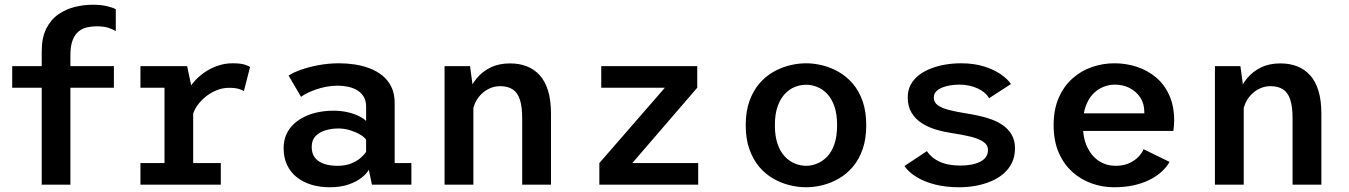

<svg xmlns="http://www.w3.org/2000/svg" viewBox="-20 -779 5693 810"><path d="M156 0V-562Q156 -620 175.2 -658.2Q194.5 -696.5 226.2 -718.5Q258 -740.5 295.8 -749.8Q333.5 -759 370.5 -759Q405.5 -759 430.5 -753.2Q455.5 -747.5 468.5 -740V-648Q456 -655.5 437 -661.8Q418 -668 387 -668Q366.5 -668 346.8 -663.5Q327 -659 311.2 -646Q295.5 -633 286.2 -608.8Q277 -584.5 277 -546V0ZM31.5 -409V-500H460.5V-409Z M572.5 0V-91H674V-409H572.5V-500H769.5L795 -378.5V-91H911.5V0ZM792.5 -290 749 -310Q749.5 -343 761.5 -373.2Q773.5 -403.5 794 -428.8Q814.5 -454 841.5 -472.8Q868.5 -491.5 899 -501.8Q929.5 -512 960.5 -512Q995.5 -512 1012.8 -506.2Q1030 -500.5 1035 -496.5L1009 -395Q1005 -398.5 989 -403.5Q973 -408.5 946 -408.5Q919.5 -408.5 894.5 -398.5Q869.5 -388.5 848.2 -371.5Q827 -354.5 812.2 -333.5Q797.5 -312.5 792.5 -290Z M1371 11Q1329 11 1293.5 0.2Q1258 -10.5 1231.8 -31.5Q1205.5 -52.5 1191 -83.2Q1176.5 -114 1176.5 -154Q1176.5 -187.5 1188.8 -213.5Q1201 -239.5 1222 -258.2Q1243 -277 1269.8 -289Q1296.5 -301 1326.2 -306.5Q1356 -312 1385.5 -312Q1420 -312 1448.2 -305.2Q1476.5 -298.5 1496.2 -288.2Q1516 -278 1524.5 -268.5V-329.5Q1524.5 -353.5 1514.8 -370.2Q1505 -387 1488.2 -397.5Q1471.5 -408 1449.8 -412.8Q1428 -417.5 1404.5 -417.5Q1379.5 -417.5 1356.2 -413Q1333 -408.5 1313 -401.5Q1293 -394.5 1276.8 -386.5Q1260.5 -378.5 1250 -370.5L1197.5 -460Q1215.5 -472.5 1248.2 -484.2Q1281 -496 1323 -504Q1365 -512 1411.5 -512Q1444 -512 1477 -507Q1510 -502 1540 -490.5Q1570 -479 1593.8 -459.8Q1617.5 -440.5 1631.2 -412.2Q1645 -384 1645 -344.5V-91H1715.5V0H1549L1536 -63Q1527.5 -47 1506 -29.8Q1484.5 -12.5 1450.8 -0.8Q1417 11 1371 11ZM1404 -79.5Q1436.5 -79.5 1461 -89.2Q1485.5 -99 1501.5 -113Q1517.5 -127 1524.5 -138.5V-189.5Q1517 -201 1498.5 -211.8Q1480 -222.5 1456.2 -229.8Q1432.5 -237 1407.5 -237Q1380 -237 1354 -229.5Q1328 -222 1311.5 -205Q1295 -188 1295 -159.5Q1295 -131 1308.8 -113.5Q1322.5 -96 1347.2 -87.8Q1372 -79.5 1404 -79.5Z M1855.5 0V-500H1963L1977 -396.5V0ZM2183 0V-280.5Q2183 -329 2173.2 -358.8Q2163.5 -388.5 2142.8 -402Q2122 -415.5 2090 -415.5Q2067 -415.5 2046.8 -406.5Q2026.5 -397.5 2010.5 -381.8Q1994.5 -366 1985 -345.5Q1975.5 -325 1973.5 -302L1944 -314Q1944 -350 1955.8 -385Q1967.5 -420 1991.2 -448.8Q2015 -477.5 2050 -494.5Q2085 -511.5 2131.5 -511.5Q2171 -511.5 2202.5 -499.2Q2234 -487 2257 -461.5Q2280 -436 2292.2 -396Q2304.5 -356 2304.5 -299.5V0Z M2508.5 0V-91L2785 -409H2516.5V-500H2921.5V-409L2647.5 -91H2925.5V0Z M3380.5 11Q3346.5 11 3311 2.2Q3275.5 -6.5 3242.2 -25.5Q3209 -44.5 3183 -75.2Q3157 -106 3141.5 -149.5Q3126 -193 3126 -251Q3126 -308.5 3141.5 -352Q3157 -395.5 3183 -426Q3209 -456.5 3242.2 -475.5Q3275.5 -494.5 3311 -503.2Q3346.5 -512 3380.5 -512Q3414.5 -512 3450 -503.2Q3485.5 -494.5 3518.5 -475.5Q3551.5 -456.5 3577.8 -426Q3604 -395.5 3619.2 -352Q3634.5 -308.5 3634.5 -251Q3634.5 -193 3619.2 -149.5Q3604 -106 3577.8 -75.2Q3551.5 -44.5 3518.5 -25.5Q3485.5 -6.5 3450 2.2Q3414.5 11 3380.5 11ZM3380.5 -79.5Q3403.5 -79.5 3426.8 -88.8Q3450 -98 3469.2 -117.8Q3488.5 -137.5 3500 -170.5Q3511.5 -203.5 3511.5 -251Q3511.5 -298 3500 -330.8Q3488.5 -363.5 3469.2 -383.5Q3450 -403.5 3426.8 -412.5Q3403.5 -421.5 3380.5 -421.5Q3357.5 -421.5 3334.2 -412.5Q3311 -403.5 3291.8 -383.5Q3272.5 -363.5 3260.8 -330.8Q3249 -298 3249 -251Q3249 -203.5 3260.8 -170.5Q3272.5 -137.5 3291.8 -117.8Q3311 -98 3334.2 -88.8Q3357.5 -79.5 3380.5 -79.5Z M4027.5 11Q3971.5 11 3926.2 -0.2Q3881 -11.5 3847.8 -31.5Q3814.5 -51.5 3795.5 -78.5L3890.5 -141.5Q3899 -128 3912.5 -116.5Q3926 -105 3944 -96.8Q3962 -88.5 3984.2 -84.5Q4006.5 -80.5 4031.5 -80.5Q4055 -80.5 4076 -84.2Q4097 -88 4113.2 -95.8Q4129.5 -103.5 4138.8 -116Q4148 -128.5 4148 -146.5Q4148 -167.5 4128.5 -180.8Q4109 -194 4074.8 -202.5Q4040.5 -211 3995.5 -217.5Q3961.5 -222.5 3928.2 -232.5Q3895 -242.5 3868.2 -259.8Q3841.5 -277 3825.5 -303.8Q3809.5 -330.5 3809.5 -367.5Q3809.5 -398.5 3822.2 -422Q3835 -445.5 3857.2 -462.5Q3879.5 -479.5 3908.5 -490.5Q3937.5 -501.5 3969.8 -506.8Q4002 -512 4034 -512Q4088.5 -512 4131 -498.8Q4173.5 -485.5 4202.5 -465.2Q4231.5 -445 4245 -424.5L4152.5 -364.5Q4146 -377 4133.8 -387.5Q4121.5 -398 4104.8 -405.8Q4088 -413.5 4068.5 -417.8Q4049 -422 4027.5 -422Q4010 -422 3991.2 -419.2Q3972.5 -416.5 3956.2 -410.2Q3940 -404 3929.8 -393.5Q3919.5 -383 3919.5 -367Q3919.5 -347.5 3936.2 -335.2Q3953 -323 3982 -315.5Q4011 -308 4048 -302Q4074 -298 4103.2 -292Q4132.5 -286 4160.8 -276Q4189 -266 4211.8 -250Q4234.5 -234 4248.2 -210.2Q4262 -186.5 4262 -153.5Q4262 -119 4249 -92.2Q4236 -65.5 4213.2 -46Q4190.5 -26.5 4160.5 -14Q4130.5 -1.5 4096.5 4.8Q4062.5 11 4027.5 11Z M4679.5 11Q4631.5 11 4586 -5Q4540.5 -21 4504.2 -53.5Q4468 -86 4446.5 -135.2Q4425 -184.5 4425 -251Q4425 -317.5 4446.5 -366.5Q4468 -415.5 4504.5 -448Q4541 -480.5 4586.8 -496.2Q4632.5 -512 4681 -512Q4731 -512 4776.5 -497Q4822 -482 4857.5 -452Q4893 -422 4913.2 -376.5Q4933.5 -331 4933.5 -270.5Q4933.5 -260.5 4932.5 -248Q4931.5 -235.5 4930 -226.5H4521.5V-301H4807.5Q4807.5 -303 4807.5 -304Q4807.5 -305 4807.5 -307.5Q4807.5 -341.5 4790.8 -367.2Q4774 -393 4746 -407.5Q4718 -422 4683 -422Q4658.5 -422 4634.2 -412.2Q4610 -402.5 4590.8 -382.2Q4571.5 -362 4560 -329.8Q4548.5 -297.5 4548.5 -252Q4548.5 -196 4567.2 -157.5Q4586 -119 4617.2 -99.2Q4648.5 -79.5 4686 -79.5Q4720.5 -79.5 4744.8 -91Q4769 -102.5 4783.8 -118.5Q4798.5 -134.5 4804.5 -149.5L4914 -96Q4901.5 -73.5 4880.2 -54.2Q4859 -35 4829.5 -20.2Q4800 -5.5 4762.5 2.8Q4725 11 4679.5 11Z M5105.5 0V-500H5213L5227 -396.5V0ZM5433 0V-280.5Q5433 -329 5423.2 -358.8Q5413.5 -388.5 5392.8 -402Q5372 -415.5 5340 -415.5Q5317 -415.5 5296.8 -406.5Q5276.5 -397.5 5260.5 -381.8Q5244.5 -366 5235 -345.5Q5225.5 -325 5223.5 -302L5194 -314Q5194 -350 5205.8 -385Q5217.5 -420 5241.2 -448.8Q5265 -477.5 5300 -494.5Q5335 -511.5 5381.5 -511.5Q5421 -511.5 5452.5 -499.2Q5484 -487 5507 -461.5Q5530 -436 5542.2 -396Q5554.5 -356 5554.5 -299.5V0Z"/></svg>

Font: Trispace Thin Medium
Style: Regular
Weight: 500
Version: Version 1.210